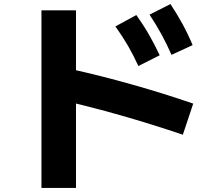

<svg xmlns="http://www.w3.org/2000/svg" viewBox="-20 -848 1040 945"><path d="M661 -523Q637 -576 610 -622.5Q583 -669 548 -718L651 -774Q686 -725 713.5 -677Q741 -629 766 -576ZM824 -578Q801 -631 775 -678.5Q749 -726 716 -776L819 -828Q852 -778 878.5 -729.5Q905 -681 928 -626ZM880 -185Q723 -238 571.5 -281Q420 -324 287 -354L329 -508Q474 -476 630 -432Q786 -388 931 -338ZM184 77V-797H354V77Z"/></svg>

Font: M PLUS 1 ExtraBold
Style: Regular
Weight: 800
Designer: Coji Morishita
Foundry: UNDERFOREST DESIGN
Version: Version 1.001